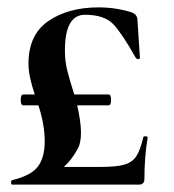

<svg xmlns="http://www.w3.org/2000/svg" viewBox="-20 -500 472 520"><path d="M155.8 -362.8Q155.8 -335 161.9 -310.1Q168 -285.2 181.2 -244.1H273.9Q280.8 -244.1 280.8 -229.5Q280.8 -214.8 273.9 -214.8H189Q208.5 -130.9 191.2 -98.4Q173.8 -65.9 152.8 -47.9H251Q294.9 -47.9 316.4 -54Q337.9 -60.1 348.9 -76.4Q359.9 -92.8 368.2 -128.9Q368.2 -130.9 374 -130.9Q379.9 -130.9 379.9 -127Q371.1 -75.2 371.1 -15.1Q371.1 0 356 0H13.2Q10.3 0 10 -5.6Q9.8 -11.2 13.2 -12.2Q64 -24.4 82.5 -48.8Q101.1 -73.2 101.1 -117.7Q101.1 -162.1 84 -214.8H43Q36.1 -214.8 36.1 -229.5Q36.1 -244.1 43 -244.1H74.2Q57.1 -294.4 57.1 -327.1Q57.1 -406.2 111.1 -443.1Q165 -480 247.1 -480Q293 -480 335.9 -466.8Q351.1 -460.9 352.1 -448.2L358.9 -344.2Q358.9 -339.8 354.5 -339.8Q350.1 -339.8 347.2 -344.2Q313 -405.3 288.6 -432.6Q264.2 -460 210 -460Q155.8 -460 155.8 -362.8Z"/></svg>

Font: Cormorant-Bold
Style: Bold
Weight: 700
Designer: Christian Thalmann (Catharsis Fonts)
Version: Version 3.000